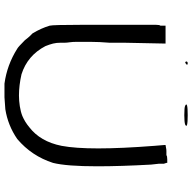

<svg xmlns="http://www.w3.org/2000/svg" viewBox="-20 -840 880 880"><g transform="rotate(90 420.0 -400.0)"><path d="M691.4 -722.7Q695.3 -726.6 710.9 -726.6H726.6V-722.7L730.5 -710.9V-699.2V-687.5L734.4 -652.3Q738.3 -582 740.2 -521.5Q742.2 -460.9 742.2 -406.2Q742.2 -335.9 738.3 -285.2Q734.4 -234.4 726.6 -203.1Q695.3 -105.5 617.2 -39.1Q554.7 3.9 480.5 15.6L425.8 19.5H363.3Q277.3 7.8 203.1 -39.1Q195.3 -43 164.1 -74.2Q152.3 -89.8 144.5 -97.7Q136.7 -105.5 132.8 -109.4Q109.4 -148.4 97.7 -187.5Q93.8 -203.1 93.8 -328.1V-675.8Q93.8 -691.4 97.7 -695.3V-718.8H179.7L175.8 -527.3V-460.9Q171.9 -414.1 171.9 -377Q171.9 -339.8 171.9 -308.6Q171.9 -293 173.8 -279.3Q175.8 -265.6 175.8 -257.8V-238.3Q175.8 -218.8 179.7 -203.1Q183.6 -187.5 191.4 -168Q234.4 -85.9 320.3 -58.6Q371.1 -46.9 418 -46.9Q441.4 -46.9 466.8 -50.8Q492.2 -54.7 511.7 -62.5Q539.1 -74.2 562.5 -93.8Q628.9 -144.5 648.4 -242.2Q660.2 -304.7 660.2 -410.2Q660.2 -515.6 648.4 -668L644.5 -714.8V-718.8Q648.4 -718.8 656.2 -720.7Q664.1 -722.7 671.9 -722.7H683.6ZM507.8 -820.3Q574.2 -820.3 550.8 -808.6Q539.1 -804.7 507.8 -804.7Q472.7 -804.7 464.8 -808.6Q441.4 -820.3 507.8 -820.3ZM269.5 -820.3Q281.2 -820.3 273.4 -812.5L265.6 -808.6L261.7 -812.5Q261.7 -820.3 269.5 -820.3Z"/></g></svg>

Font: 和音 by 宁静之雨，公众号njzyshare
Style: Regular
Weight: 400
Designer: Steve Matteson
Foundry: Ascender Corporation
Version: Version 6.00;June 8, 2018;FontCreator 11.0.0.2388 32-bit